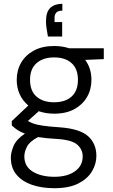

<svg xmlns="http://www.w3.org/2000/svg" viewBox="-20 -758 592 1010"><path d="M265 -160Q221 -160 184 -173L127 -122Q139 -114 155.5 -108Q172 -102 205 -97Q238 -92 298 -88Q401 -80 444 -41Q487 -2 487 62Q487 105 463.5 144Q440 183 391.5 207.5Q343 232 266 232Q199 232 147.5 214Q96 196 66.5 160.5Q37 125 37 71Q37 44 51.5 9.5Q66 -25 111 -55Q87 -64 71.5 -74.5Q56 -85 42 -98V-121L129 -203Q99 -228 83.5 -262.5Q68 -297 68 -338Q68 -388 91 -428Q114 -468 158 -492Q202 -516 265 -516Q308 -516 344 -504H526V-447L428 -443Q461 -399 461 -338Q461 -288 438 -248Q415 -208 371.5 -184Q328 -160 265 -160ZM265 -220Q323 -220 356.5 -250Q390 -280 390 -338Q390 -396 356.5 -426Q323 -456 265 -456Q207 -456 172.5 -426Q138 -396 138 -338Q138 -280 172 -250Q206 -220 265 -220ZM108 64Q108 118 152.5 145Q197 172 266 172Q334 172 374.5 143Q415 114 415 65Q415 28 386.5 3Q358 -22 281 -27Q222 -30 180 -37Q135 -13 121.5 14.5Q108 42 108 64ZM308 -738V-702Q286 -702 276.5 -692Q267 -682 267 -664V-642H307V-566H232Q228 -590 225 -608.5Q222 -627 222 -646Q222 -696 245 -717Q268 -738 308 -738Z"/></svg>

Font: DM Sans Light
Style: Regular
Weight: 300
Designer: Colophon Foundry, Jonny Pinhorn
Foundry: Colophon Foundry
Version: Version 4.004; ttfautohint (v1.8.4.7-5d5b)